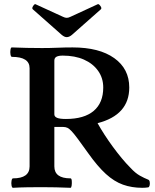

<svg xmlns="http://www.w3.org/2000/svg" viewBox="-20 -892 737 915"><path d="M686 1Q679 2 672 2.5Q665 3 658 3Q608 3 566 -12Q524 -27 484.5 -63Q445 -99 401 -161Q371 -203 352.5 -228Q334 -253 322 -266Q310 -279 301 -283Q292 -287 281 -287H239V-99Q239 -42 316 -42Q321 -42 322 -30.5Q323 -19 321.5 -8Q320 3 316 3Q247 0 179 0Q145 0 110.5 0.5Q76 1 42 3Q37 3 35 -8Q33 -19 35 -30.5Q37 -42 42 -42Q121 -42 121 -99V-567Q121 -621 37 -621Q32 -621 30 -632.5Q28 -644 30 -655.5Q32 -667 37 -666Q109 -663 180 -663Q217 -663 253 -664.5Q289 -666 326 -666Q453 -666 524.5 -615Q596 -564 596 -475Q596 -344 445 -305Q460 -278 478.5 -249.5Q497 -221 517.5 -193Q538 -165 559.5 -139Q581 -113 602 -92Q625 -67 646.5 -55Q668 -43 686 -36Q692 -34 693.5 -25Q695 -16 693 -8Q691 0 686 1ZM294 -325Q381 -325 426.5 -363.5Q472 -402 472 -475Q472 -520 447.5 -554.5Q423 -589 380 -608Q337 -627 279 -627Q259 -627 249 -621.5Q239 -616 239 -603V-347Q239 -336 252 -330.5Q265 -325 294 -325ZM298 -715Q287 -715 274 -726L136 -848Q131 -853 138 -863.5Q145 -874 149 -872L280 -812Q290 -807 298 -807Q306 -807 316 -812L446 -872Q451 -874 458.5 -863.5Q466 -853 461 -848L323 -726Q310 -715 298 -715Z"/></svg>

Font: Junicode VF
Style: Regular
Weight: 400
Designer: Peter S. Baker
Version: Version 2.213